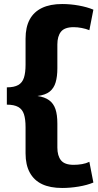

<svg xmlns="http://www.w3.org/2000/svg" viewBox="-20 -827 488 954"><path d="M289 107Q229 107 189 88Q149 69 128 30.5Q107 -8 107 -65V-195Q107 -235 99 -259.5Q91 -284 70.5 -295.5Q50 -307 14 -307V-393Q50 -393 70.5 -404.5Q91 -416 99 -441Q107 -466 107 -505V-635Q107 -692 127.5 -730Q148 -768 188.5 -787.5Q229 -807 289 -807Q330 -807 371.5 -799.5Q413 -792 444 -779L424 -677Q407 -684 386 -688Q365 -692 346 -692Q301 -692 283 -669.5Q265 -647 265 -606V-487Q265 -447 256.5 -418Q248 -389 227 -372Q206 -355 166 -350Q202 -345 224 -329Q246 -313 255.5 -285Q265 -257 265 -213V-94Q265 -53 283 -30.5Q301 -8 346 -8Q367 -8 387.5 -11.5Q408 -15 424 -23L444 80Q413 93 371 100Q329 107 289 107Z"/></svg>

Font: Pathway Extreme
Style: Bold
Weight: 700
Designer: Eduardo Rodriguez Tunni
Foundry: Eduardo Rodriguez Tunni
Version: Version 1.001;gftools[0.9.26]